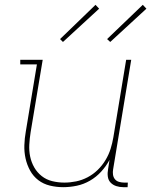

<svg xmlns="http://www.w3.org/2000/svg" viewBox="-20 -768 640 796"><path d="M242 8Q214 8 187 1.5Q160 -5 139 -21Q118 -37 105 -60.5Q92 -84 86 -111Q80 -138 81 -166.5Q82 -195 87 -223L133 -501H64V-520H157L107 -220Q103 -195 101.5 -169Q100 -143 105 -119Q110 -95 122 -74Q134 -53 153 -38Q172 -23 196.5 -17Q221 -11 247 -11Q271 -11 295.5 -16Q320 -21 343 -33Q366 -45 385 -63.5Q404 -82 417.5 -104.5Q431 -127 438.5 -151Q446 -175 450 -199L503 -520H524L449 -66Q447 -55 448.5 -44Q450 -33 456.5 -25Q463 -17 473.5 -14Q484 -11 495 -11H510L509 8H491Q476 8 462 3.5Q448 -1 438.5 -11Q429 -21 427 -36Q425 -51 428 -66L434 -105Q420 -79 399.5 -56.5Q379 -34 353 -19Q327 -4 298.5 2Q270 8 242 8ZM437 -594 424 -606 572 -748 587 -732ZM241 -594 229 -606 376 -748 391 -732Z"/></svg>

Font: Iosevka HT Thin Extended
Style: Italic
Weight: 100
Width: 7
Italic angle: -9°
Monospace: yes
Designer: Belleve Invis
Foundry: Belleve Invis
Version: Version 32.3.0; ttfautohint (v1.8.4)